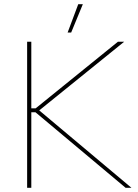

<svg xmlns="http://www.w3.org/2000/svg" viewBox="-20 -900 659 920"><path d="M377 -880H355L304 -744H321ZM110 0H130V-362H150L582 0H610L168 -371L575 -700H545L151 -381H130V-700H110Z"/></svg>

Font: Fixel Display Thin
Style: Regular
Weight: 100
Designer: AlfaBravo + MacPaw
Foundry: Kyrylo Tkachov, Marchela Mozhyna, Serhii Makarenko, Maria Weinstein, Zakhar Kryvoshyya
Version: Version 1.211